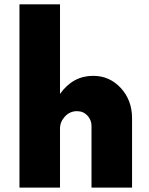

<svg xmlns="http://www.w3.org/2000/svg" viewBox="-20 -856 679 876"><path d="M405 -510Q480 -510 531.2 -454.4Q582.5 -398.8 582.5 -316.2V0H397.5V-281.2Q397.5 -308.8 378.8 -328.8Q360 -348.8 331.2 -348.8Q298.8 -348.8 276.2 -324.4Q253.8 -300 253.8 -270V0H68.8V-836.2H253.8V-427.5Q312.5 -510 405 -510Z"/></svg>

Font: Now Black
Style: Regular
Weight: 900
Designer: Alfredo Marco Pradil
Foundry: Alfredo Marco Pradil
Version: Version 1.002;PS 001.002;hotconv 1.0.88;makeotf.lib2.5.64775